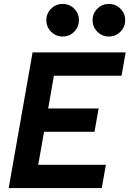

<svg xmlns="http://www.w3.org/2000/svg" viewBox="-20 -961 662 981"><path d="M24.4 0 125.5 -574.2 146.5 -693.4H622.1L601.1 -574.2H255.4L226.1 -406.7H483.9L462.9 -287.6H205.1L175.3 -119.1H521L500 0ZM300.3 -774.4Q265.6 -774.4 241.2 -798.8Q216.8 -823.2 216.8 -857.9Q216.8 -892.6 241.2 -916.7Q265.6 -940.9 300.3 -940.9Q335 -940.9 359.1 -916.7Q383.3 -892.6 383.3 -857.9Q383.3 -823.2 359.1 -798.8Q335 -774.4 300.3 -774.4ZM536.1 -774.4Q502 -774.4 477.5 -798.8Q453.1 -823.2 453.1 -857.9Q453.1 -892.6 477.5 -916.7Q502 -940.9 536.1 -940.9Q570.8 -940.9 595.2 -916.7Q619.6 -892.6 619.6 -857.9Q619.6 -823.2 595.2 -798.8Q570.8 -774.4 536.1 -774.4Z"/></svg>

Font: Cascadia Mono
Style: Bold Italic
Weight: 700
Italic angle: -10°
Monospace: yes
Designer: Aaron Bell
Foundry: Saja Typeworks
Version: Version 2404.023; ttfautohint (v1.8.4)